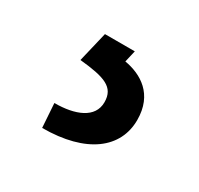

<svg xmlns="http://www.w3.org/2000/svg" viewBox="-64 -75 375 362"><g transform="rotate(30 124.0 106.0)"><path d="M74.2 0 58.6 65.4C113.8 70.8 137.7 79.1 137.7 111.8C137.7 146 101.6 160.2 56.6 160.2L60.1 212.4C156.2 212.4 208 170.9 208 109.9C208 53.7 169.9 31.7 133.3 25.4L139.2 0Z"/></g></svg>

Font: Nahid
Style: Regular
Weight: 400
Foundry: DejaVu fonts team - Redesigned by Saber Rastikerdar
Version: Version 0.3.0